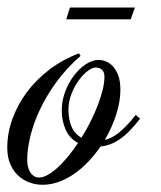

<svg xmlns="http://www.w3.org/2000/svg" viewBox="-88 -497 435 518"><path d="M290 -176.8Q274.4 -156.7 260.7 -143.1Q247.1 -129.4 233.9 -120.6Q220.7 -111.8 208.3 -107.4Q195.8 -103 183.1 -101.6Q168.5 -80.1 150.6 -61.3Q132.8 -42.5 113 -28.6Q93.3 -14.6 71.3 -6.6Q49.3 1.5 26.9 1.5Q8.8 1.5 -8.3 -4.6Q-25.4 -10.7 -38.8 -23.2Q-52.2 -35.6 -60.3 -54.4Q-68.4 -73.2 -68.4 -98.6Q-68.4 -138.2 -54.2 -177Q-40 -215.8 -14.6 -249.5Q10.7 -283.2 46.4 -310.1Q82 -336.9 125 -353L129.4 -346.2Q91.8 -313.5 64.7 -276.4Q37.6 -239.3 20 -201.9Q2.4 -164.6 -6.1 -129.4Q-14.6 -94.2 -14.6 -65.4Q-14.6 -56.2 -12.7 -47.6Q-10.7 -39.1 -6.6 -32.5Q-2.4 -25.9 3.4 -22Q9.3 -18.1 17.6 -18.1Q28.3 -18.1 41.3 -25.4Q54.2 -32.7 67.9 -45.2Q81.5 -57.6 95.5 -74.7Q109.4 -91.8 122.6 -111.3Q99.1 -124 88.9 -147.7Q78.6 -171.4 78.6 -199.2Q78.6 -225.1 87.9 -249.8Q97.2 -274.4 111.8 -293.5Q126.5 -312.5 144 -324Q161.6 -335.4 178.2 -335.4Q187 -335.4 197.3 -331.5Q207.5 -327.6 216.3 -318.4Q225.1 -309.1 231 -293.5Q236.8 -277.8 236.8 -254.4Q236.8 -223.1 225.6 -188.2Q214.4 -153.3 194.8 -119.6Q203.6 -121.6 212.6 -126Q221.7 -130.4 231.7 -138.2Q241.7 -146 253.2 -158Q264.6 -169.9 278.3 -187ZM96.7 -200.7Q96.7 -174.3 105.2 -154.8Q113.8 -135.3 131.8 -125.5Q145 -146.5 156.2 -168.9Q167.5 -191.4 175.8 -213.1Q184.1 -234.9 189 -254.6Q193.8 -274.4 193.8 -290Q193.8 -297.9 191.4 -302.7Q189 -307.6 185.3 -310.3Q181.6 -313 177.5 -314Q173.3 -314.9 170.4 -314.9Q161.1 -314.9 148.4 -305.4Q135.7 -295.9 124.3 -280Q112.8 -264.2 104.7 -243.4Q96.7 -222.7 96.7 -200.7ZM90.8 -444.8 100.6 -476.6H275.9L264.6 -444.8Z"/></svg>

Font: Dynalight
Style: Regular
Weight: 400
Version: Version 1.000